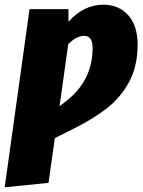

<svg xmlns="http://www.w3.org/2000/svg" viewBox="-55 -573 612 819"><path d="M532 -383Q532 -290 495.5 -223Q459 -156 399.5 -110Q340 -64 255 -22L179 16L152 207L-35 226L71 -534H237V-480Q302 -553 386 -553Q452 -553 492 -508Q532 -463 532 -383ZM340 -369Q340 -420 304 -420Q270 -420 236 -384L199 -120L225 -140Q340 -228 340 -369Z"/></svg>

Font: Fira Sans Condensed Black
Style: Italic
Weight: 900
Width: 3
Italic angle: -8°
Designer: Carrois Corporate & Edenspiekermann AG
Foundry: Carrois Corporate GbR & Edenspiekermann AG
Version: Version 4.203